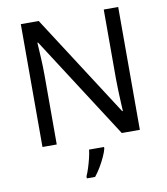

<svg xmlns="http://www.w3.org/2000/svg" viewBox="-99 -796 957 1099"><g transform="rotate(-10 380.0 -246.5)"><path d="M663 0H558L176 -593H172Q174 -558 177 -506Q180 -454 180 -399V0H97V-714H201L582 -123H586Q585 -139 583.5 -171Q582 -203 580.5 -241Q579 -279 579 -311V-714H663ZM444 70Q440 88 427.5 115.5Q415 143 398.5 171Q382 199 364 221H316V209Q324 192 332.5 165.5Q341 139 348 110.5Q355 82 357 61H444Z"/></g></svg>

Font: Noto Sans Chakma
Style: Regular
Weight: 400
Designer: Zachary Quinn Scheuren - Monotype Design Team
Foundry: Monotype Imaging Inc.
Version: Version 2.003; ttfautohint (v1.8.4.7-5d5b)